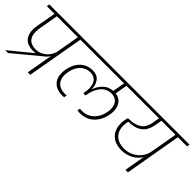

<svg xmlns="http://www.w3.org/2000/svg" viewBox="54 -1492 2248 2248"><g transform="rotate(45 1177.5 -368.0)"><path d="M154 -705 110 -460C106 -438 104 -417 104 -397C104 -285 167 -220 278 -220C296 -220 312 -221 325 -224L46 4H94L412 -260C437 -277 458 -299 474 -325L417 0H458L582 -705H733L739 -740H33L27 -705ZM146 -402C146 -423 148 -443 151 -460L194 -705H541L490 -413C478 -368 454 -330 418 -300C381 -269 339 -254 291 -254C195 -254 146 -307 146 -402Z M1306 -705 1279 -553C1230 -550 1189 -533 1158 -502C1127 -471 1103 -434 1088 -391H1086C1086 -435 1074 -473 1051 -506C1027 -538 989 -554 938 -554C817 -554 731 -468 707 -332C704 -316 702 -297 702 -276C702 -165 770 -92 895 -92C901 -92 911 -93 924 -94L931 -130C916 -129 906 -128 901 -128C797 -128 743 -188 743 -281C743 -294 745 -311 748 -331C767 -442 835 -518 938 -518C1018 -518 1060 -463 1060 -371C1060 -350 1057 -326 1052 -297L1051 -286H1086L1088 -297C1112 -434 1183 -518 1286 -518C1367 -518 1410 -464 1410 -380C1410 -366 1408 -350 1405 -331C1394 -271 1369 -222 1330 -185C1291 -147 1241 -128 1180 -128C1173 -128 1163 -129 1150 -130L1144 -94C1160 -93 1173 -92 1182 -92C1254 -92 1313 -114 1359 -158C1404 -202 1433 -259 1446 -330C1449 -351 1451 -370 1451 -385C1451 -478 1403 -544 1319 -553L1346 -705H1623L1629 -740H667L661 -705Z M1884 -705 1870 -623C1859 -558 1833 -513 1794 -488C1754 -463 1703 -450 1642 -450H1625C1620 -430 1617 -417 1616 -411C1612 -388 1610 -366 1610 -345C1610 -212 1695 -129 1835 -129C1947 -129 2033 -183 2078 -256L2033 0H2074L2197 -705H2349L2355 -740H1565L1559 -705ZM1649 -349C1649 -368 1651 -387 1655 -408L1658 -423C1797 -424 1884 -478 1909 -618L1924 -705H2157L2098 -368V-371C2078 -248 1966 -164 1846 -164C1722 -164 1649 -233 1649 -349Z"/></g></svg>

Font: Momo Neue ExtLt
Style: Italic
Weight: 200
Italic angle: -10°
Designer: Ninad Kale (Devanagari), Jonny Pinhorn (Latin)
Foundry: Indian Type Foundry
Version: 4.004